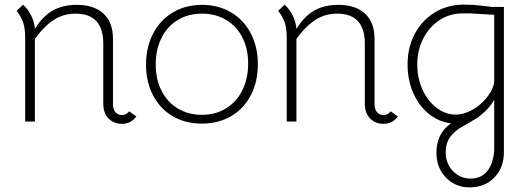

<svg xmlns="http://www.w3.org/2000/svg" viewBox="-20 -526 2285 831"><path d="M570 -22Q547 10 508 10Q472 10 449.5 -13.5Q427 -37 427 -77V-337Q427 -467 307 -467Q257 -467 215.5 -441.5Q174 -416 131 -358V0H89V-360Q89 -404 80 -429.5Q71 -455 52 -479L80 -506Q102 -485 115.5 -457.5Q129 -430 131 -401Q165 -456 208.5 -480.5Q252 -505 312 -505Q387 -505 428 -467Q469 -429 469 -358V-76Q469 -52 480 -40Q491 -28 509 -28Q526 -28 539 -44Z M612 -246Q612 -322 642.5 -380.5Q673 -439 728 -472Q783 -505 854 -505Q925 -505 980 -472.5Q1035 -440 1065.5 -381.5Q1096 -323 1096 -247Q1096 -172 1065.5 -113.5Q1035 -55 980 -23Q925 9 853 9Q782 9 727.5 -23Q673 -55 642.5 -113Q612 -171 612 -246ZM1054 -251Q1054 -315 1029 -364Q1004 -413 958.5 -440Q913 -467 854 -467Q795 -467 749.5 -439.5Q704 -412 679 -362Q654 -312 654 -247Q654 -183 679 -133.5Q704 -84 749.5 -56.5Q795 -29 854 -29Q913 -29 958.5 -57Q1004 -85 1029 -135.5Q1054 -186 1054 -251Z M1702 -22Q1679 10 1640 10Q1604 10 1581.5 -13.5Q1559 -37 1559 -77V-337Q1559 -467 1439 -467Q1389 -467 1347.5 -441.5Q1306 -416 1263 -358V0H1221V-360Q1221 -404 1212 -429.5Q1203 -455 1184 -479L1212 -506Q1234 -485 1247.5 -457.5Q1261 -430 1263 -401Q1297 -456 1340.5 -480.5Q1384 -505 1444 -505Q1519 -505 1560 -467Q1601 -429 1601 -358V-76Q1601 -52 1612 -40Q1623 -28 1641 -28Q1658 -28 1671 -44Z M1869 135Q1869 51 1932 8Q1878 1 1835 -34Q1792 -69 1768 -125Q1744 -181 1744 -247Q1744 -321 1775.5 -380Q1807 -439 1862.5 -472.5Q1918 -506 1987 -506Q2025 -506 2049 -503L2111 -496H2161V132Q2161 200 2119.5 242.5Q2078 285 2012 285Q1951 285 1910 242.5Q1869 200 1869 135ZM2057 -73Q2085 -97 2102 -125.5Q2119 -154 2119 -177V-462L2015 -468H1982Q1927 -468 1882.5 -439Q1838 -410 1812 -359.5Q1786 -309 1786 -247Q1786 -188 1808.5 -138.5Q1831 -89 1869.5 -59.5Q1908 -30 1953 -30Q1978 -30 2005.5 -41.5Q2033 -53 2057 -73ZM2119 124V-94Q2100 -59 2060 -27Q2049 -17 2025 -3.5Q2001 10 1995 14Q1989 17 1969 29Q1937 51 1923 75.5Q1909 100 1909 133Q1909 181 1940 214Q1971 247 2017 247Q2062 247 2088.5 215Q2115 183 2119 124Z"/></svg>

Font: Bellota Light
Style: Regular
Weight: 300
Designer: Kemie Guaida
Foundry: Kemie Guaida
Version: Version 4.001